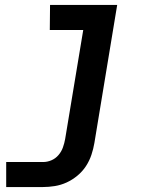

<svg xmlns="http://www.w3.org/2000/svg" viewBox="-20 -540 640 775"><path d="M153 215H5V114H154Q171 114 187.5 107Q204 100 216 86Q228 72 234 55Q240 38 243 21L316 -419H181L182 -520H453L361 37Q357 61 349 85Q341 109 327 130.5Q313 152 292.5 169Q272 186 249 196.5Q226 207 201.5 211Q177 215 153 215Z"/></svg>

Font: Iosevka Custom Oblique
Style: Bold
Weight: 700
Italic angle: -9°
Monospace: yes
Designer: Belleve Invis
Foundry: Belleve Invis
Version: Version 30.1.2; ttfautohint (v1.8.4)